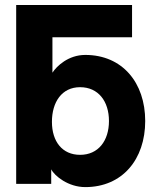

<svg xmlns="http://www.w3.org/2000/svg" viewBox="-20 -743 640 776"><path d="M513.7 -592.3V-722.7H45.4V0H187V-58.6C200.7 -31.7 255.9 13.2 324.7 13.2C474.6 13.2 566.9 -99.1 566.9 -253.9C566.9 -408.7 474.6 -521 324.7 -521C255.9 -521 209 -475.6 191.9 -449.2V-592.3ZM189.9 -250.5C189.9 -330.6 230 -390.6 303.7 -390.6C377.4 -390.6 420.4 -333.5 420.4 -253.9C420.4 -174.3 377.4 -117.2 303.7 -117.2C231.9 -117.2 189.9 -170.9 189.9 -250.5Z"/></svg>

Font: Giphurs ExtraBold
Style: Regular
Weight: 800
Version: Version 1.000